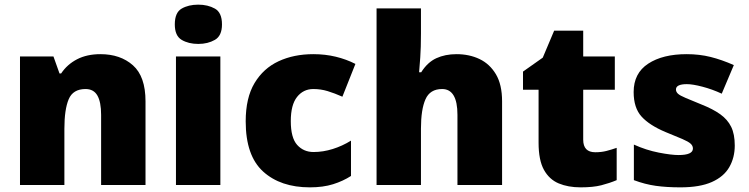

<svg xmlns="http://www.w3.org/2000/svg" viewBox="-20 -796 3221 826"><path d="M412 -563Q498 -563 552 -515Q606 -467 606 -360V0H415V-302Q415 -357 399 -385Q383 -413 348 -413Q294 -413 275.5 -369Q257 -325 257 -242V0H66V-553H210L236 -480H243Q269 -519 311.5 -541Q354 -563 412 -563Z M833 -776Q874 -776 904.5 -759Q935 -742 935 -691Q935 -642 904.5 -624.5Q874 -607 833 -607Q791 -607 761.5 -624.5Q732 -642 732 -691Q732 -742 761.5 -759Q791 -776 833 -776ZM928 -553V0H737V-553Z M1313 10Q1187 10 1112 -58Q1037 -126 1037 -274Q1037 -375 1075 -438.5Q1113 -502 1178.5 -532.5Q1244 -563 1328 -563Q1379 -563 1424.5 -552Q1470 -541 1509 -521L1453 -380Q1419 -395 1389.5 -404Q1360 -413 1328 -413Q1285 -413 1258 -379Q1231 -345 1231 -275Q1231 -203 1258.5 -172.5Q1286 -142 1329 -142Q1370 -142 1411.5 -155Q1453 -168 1490 -191V-39Q1456 -17 1413 -3.5Q1370 10 1313 10Z M1791 -652Q1791 -591 1788 -549Q1785 -507 1783 -485H1792Q1819 -528 1857 -545.5Q1895 -563 1944 -563Q1999 -563 2043 -542Q2087 -521 2113.5 -476.5Q2140 -432 2140 -360V0H1948V-302Q1948 -413 1882 -413Q1830 -413 1810.5 -369Q1791 -325 1791 -243V0H1600V-760H1791Z M2541 -141Q2567 -141 2588.5 -146.5Q2610 -152 2633 -160V-21Q2602 -8 2567 1Q2532 10 2478 10Q2424 10 2383.5 -7Q2343 -24 2320 -65.5Q2297 -107 2297 -182V-410H2230V-488L2315 -548L2364 -664H2489V-553H2625V-410H2489V-195Q2489 -141 2541 -141Z M3141 -170Q3141 -118 3117.5 -77Q3094 -36 3042.5 -13Q2991 10 2907 10Q2848 10 2801.5 3.5Q2755 -3 2707 -21V-174Q2760 -150 2814 -139.5Q2868 -129 2899 -129Q2961 -129 2961 -157Q2961 -169 2951 -178Q2941 -187 2915.5 -198Q2890 -209 2843 -228Q2774 -257 2740 -294.5Q2706 -332 2706 -400Q2706 -481 2768.5 -522Q2831 -563 2934 -563Q2989 -563 3037 -551Q3085 -539 3137 -516L3085 -393Q3044 -412 3002 -423Q2960 -434 2935 -434Q2888 -434 2888 -411Q2888 -401 2896.5 -393Q2905 -385 2929 -375Q2953 -365 2999 -346Q3047 -327 3078.5 -304.5Q3110 -282 3125.5 -250.5Q3141 -219 3141 -170Z"/></svg>

Font: Noto Sans Meetei Mayek Black
Style: Regular
Weight: 900
Designer: Monotype Design Team and Neelakash Kshetrimayum
Foundry: Monotype Imaging Inc.
Version: Version 2.002; ttfautohint (v1.8.4.7-5d5b)